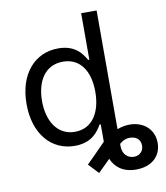

<svg xmlns="http://www.w3.org/2000/svg" viewBox="-98 -808 945 1094"><g transform="rotate(-10 374.0 -261.0)"><path d="M535.9 58.2V44.4C555.4 27.3 579.5 16 608.7 21C638.8 24.9 657.3 45.8 657.3 75.3C657.3 107.2 634.9 130.7 601.6 130.7C566.4 130.7 535.9 105.8 535.9 58.2ZM50.1 -271.3C50.1 -97.3 145.6 11 280.9 11C384.6 11 420.8 -52.9 439.6 -84.2H446.4V16.3L376.8 87L334.5 128.9L389.2 187.1L423.3 153.8L459.9 117.5C479.8 165.8 523.8 204.5 601.2 204.5C691.8 204.5 747.5 152.3 747.5 75.6C747.5 -2.8 688.6 -54.3 607.2 -54.3C584.2 -54.3 559.7 -49.7 535.9 -40.5V-727.3H446.4V-458.5H439.6C421.2 -488.3 387.4 -552.6 282.3 -552.6C146 -552.6 50.1 -444.6 50.1 -271.3ZM139.9 -272.7C139.9 -386 191.4 -473.4 295.5 -473.4C395.2 -473.4 448.2 -392.8 448.2 -272.7C448.2 -151.3 393.8 -67.8 295.5 -67.8C192.8 -67.8 139.9 -158 139.9 -272.7Z"/></g></svg>

Font: Margiela Sans Text
Style: Regular
Weight: 400
Designer: Stefan Endress, Andreas Faust
Version: Version 1.100;FEAKit 1.0